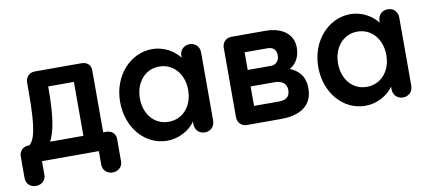

<svg xmlns="http://www.w3.org/2000/svg" viewBox="-64 -776 2583 1147"><g transform="rotate(-10 1227.5 -202.5)"><path d="M600 -53C600 -85 576 -106 544 -106H525V-483C525 -516 501 -535 469 -535H185C153 -535 129 -511 129 -478V-422C129 -197 110 -137 78 -106H71C39 -106 15 -82 15 -50V83C15 116 41 140 75 140C109 140 135 116 135 84V0H480V83C480 116 506 140 540 140C574 140 600 116 600 84ZM249 -421V-433H405V-106H203C233 -163 249 -254 249 -421Z M1064 -61C1064 -26 1089 0 1124 0C1159 0 1184 -26 1184 -61V-474C1184 -510 1159 -535 1124 -535C1089 -535 1064 -509 1064 -474V-464C1029 -509 969 -545 899 -545C766 -545 656 -426 656 -267C656 -107 762 10 894 10C966 10 1031 -28 1064 -76ZM776 -267C776 -362 835 -435 922 -435C1010 -435 1069 -362 1069 -267C1069 -172 1010 -100 922 -100C835 -100 776 -172 776 -267Z M1588 0C1675 0 1778 -30 1778 -152C1778 -228 1737 -266 1689 -285C1731 -310 1752 -352 1752 -405C1752 -481 1691 -535 1585 -535H1378C1346 -535 1322 -511 1322 -478V-57C1322 -24 1346 0 1378 0ZM1584 -223C1624 -223 1658 -208 1658 -162C1658 -122 1633 -105 1591 -105H1440V-223ZM1579 -430C1611 -430 1632 -414 1632 -378C1632 -345 1611 -323 1582 -323H1440V-430Z M2266 -61C2266 -26 2291 0 2326 0C2361 0 2386 -26 2386 -61V-474C2386 -510 2361 -535 2326 -535C2291 -535 2266 -509 2266 -474V-464C2231 -509 2171 -545 2101 -545C1968 -545 1858 -426 1858 -267C1858 -107 1964 10 2096 10C2168 10 2233 -28 2266 -76ZM1978 -267C1978 -362 2037 -435 2124 -435C2212 -435 2271 -362 2271 -267C2271 -172 2212 -100 2124 -100C2037 -100 1978 -172 1978 -267Z"/></g></svg>

Font: Hotpoint
Style: Bold
Weight: 700
Designer: Andrew Paglinawan, Luciano Perondi, Riccardo Olocco
Foundry: CAST Cooperativa Anonima Servizi Tipografici
Version: Version 1.000;PS 2.1;hotconv 16.6.51;makeotf.lib2.5.65220